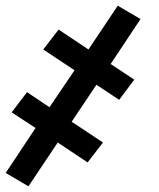

<svg xmlns="http://www.w3.org/2000/svg" viewBox="-38 -490 558 675"><path d="M62 165 -18 118 87 -40 3 -95 57 -166 136 -113 224 -243 114 -316 168 -386 273 -316 376 -470 456 -423 351 -265 434 -210 381 -139 301 -192 214 -62 324 11 270 81 165 11Z"/></svg>

Font: Iosevka Curly Slab Semibold
Style: Italic
Weight: 600
Italic angle: -9°
Monospace: yes
Designer: Belleve Invis
Foundry: Belleve Invis
Version: Version 22.1.2; ttfautohint (v1.8.4)